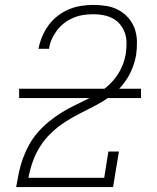

<svg xmlns="http://www.w3.org/2000/svg" viewBox="-20 -763 640 783"><path d="M46 0V-1Q51 -30 57 -59Q63 -88 73.5 -117Q84 -146 99 -173Q114 -200 134.5 -223.5Q155 -247 179.5 -267Q204 -287 230.5 -303.5Q257 -320 285 -333.5Q313 -347 341 -361Q369 -375 395 -393Q421 -411 441.5 -434.5Q462 -458 475 -486Q488 -514 493 -544Q493 -544 493 -544.5Q493 -545 493 -545Q496 -566 496 -587.5Q496 -609 489.5 -628Q483 -647 470.5 -662.5Q458 -678 440.5 -687.5Q423 -697 402.5 -701Q382 -705 360 -705Q341 -705 320.5 -702Q300 -699 280.5 -691Q261 -683 243.5 -670Q226 -657 213 -640Q200 -623 191.5 -604Q183 -585 180 -565Q180 -564 180 -564Q180 -564 180 -564H137Q137 -564 137 -564.5Q137 -565 137 -565Q142 -590 152 -614Q162 -638 177.5 -659.5Q193 -681 215 -698Q237 -715 261 -725Q285 -735 310.5 -739Q336 -743 360 -743Q388 -743 415 -738.5Q442 -734 464.5 -721.5Q487 -709 504 -689.5Q521 -670 529.5 -645.5Q538 -621 538.5 -593.5Q539 -566 535 -538Q529 -505 515 -473.5Q501 -442 478.5 -415Q456 -388 426.5 -367.5Q397 -347 366 -331Q335 -315 303.5 -299Q272 -283 243 -264Q214 -245 188 -220Q162 -195 143.5 -165.5Q125 -136 113.5 -103.5Q102 -71 96 -38H405L422 -145H465L441 0ZM58 -363V-401H555V-363Z"/></svg>

Font: Iosevka Slab XLtExObl
Style: Regular
Weight: 200
Width: 7
Italic angle: -9°
Monospace: yes
Designer: Belleve Invis
Foundry: Belleve Invis
Version: Version 11.1.1; ttfautohint (v1.8.3)